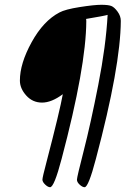

<svg xmlns="http://www.w3.org/2000/svg" viewBox="-20 -798 524 801"><path d="M242 -405Q195 -370 155.5 -370Q116 -370 89.5 -399.5Q63 -429 63 -462Q63 -533 112 -622Q161 -711 228 -746Q252 -759 312.5 -768.5Q373 -778 402.5 -778Q432 -778 444.5 -773Q457 -768 470.5 -749.5Q484 -731 484 -711Q483 -522 380 -135Q349 -17 333 -17Q324 -17 312.5 -27.5Q301 -38 301 -48.5Q301 -59 329.5 -170Q358 -281 390 -444Q422 -607 429 -736Q417 -732 339 -719Q340 -716 340 -709Q339 -520 237 -135Q206 -17 189 -17Q180 -17 168.5 -28Q157 -39 157 -48.5Q157 -58 174 -122Q230 -337 242 -405Z"/></svg>

Font: Kalam Light
Style: Regular
Weight: 300
Version: Version 2.001;PS 1.0;hotconv 1.0.79;makeotf.lib2.5.61930; tt